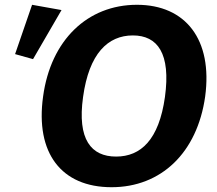

<svg xmlns="http://www.w3.org/2000/svg" viewBox="-20 -772 907 802"><path d="M446 10C653 10 804 -134 837 -369C869 -606 756 -752 552 -752C346 -752 192 -605 160 -369C127 -133 236 10 446 10ZM465 -118C361 -118 302 -189 327 -367C352 -549 431 -624 535 -624C638 -624 694 -549 669 -367C644 -188 568 -118 465 -118ZM118 -525 237 -730 114 -752 43 -546Z"/></svg>

Font: Cheyenne Sans
Style: Bold Italic
Weight: 700
Italic angle: -8.13011°
Designer: The Public Sans project authors (U.S. Web Design System), Libre Franklin designed by Pablo Impallari and Rodrigo Fuenzal
Foundry: The Cheyenne Sans Project Authors
Version: Version 2.007